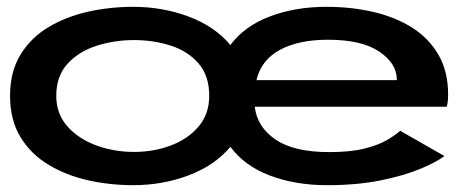

<svg xmlns="http://www.w3.org/2000/svg" viewBox="-20 -532 1340 563"><path d="M370.5 11Q303 11 238.8 -3.2Q174.5 -17.5 122.5 -48.8Q70.5 -80 40 -130Q9.5 -180 9.5 -251Q9.5 -322 40.2 -372Q71 -422 122.8 -452.8Q174.5 -483.5 238.8 -497.8Q303 -512 370.5 -512Q456.5 -512 533 -483.5Q609.5 -455 655.5 -400Q697 -455.5 771.2 -483.8Q845.5 -512 937.5 -512Q1010 -512 1074.8 -497Q1139.5 -482 1188.8 -450.8Q1238 -419.5 1266 -370.8Q1294 -322 1294 -255Q1294 -242.5 1292.8 -233.2Q1291.5 -224 1290 -219H727Q734 -159.5 788 -122.8Q842 -86 945.5 -86Q1008.5 -86 1049.5 -96.5Q1090.5 -107 1115 -121.5Q1139.5 -136 1153.5 -148.5L1283 -74.5Q1261.5 -57.5 1214 -37.5Q1166.5 -17.5 1096.8 -3.2Q1027 11 939.5 11Q846 11 771.5 -17.2Q697 -45.5 655.5 -101.5Q609.5 -46.5 533 -17.8Q456.5 11 370.5 11ZM732 -297H1143.5V-299Q1143.5 -346 1092 -380.8Q1040.5 -415.5 941.5 -415.5Q856.5 -415.5 801.2 -386Q746 -356.5 732 -297ZM373 -86.5Q431 -86.5 481.2 -105.5Q531.5 -124.5 562.5 -161.2Q593.5 -198 593.5 -251Q593.5 -310 562.2 -346Q531 -382 480.8 -398.2Q430.5 -414.5 373 -414.5Q315.5 -414.5 263.2 -397.8Q211 -381 178 -345Q145 -309 145 -251Q145 -198 177.8 -161.2Q210.5 -124.5 262.5 -105.5Q314.5 -86.5 373 -86.5Z"/></svg>

Font: Trispace Expanded Medium
Style: Regular
Weight: 500
Width: 7
Designer: Tyler Finck
Foundry: Etcetera Type Company
Version: Version 1.210; ttfautohint (v1.8.3)